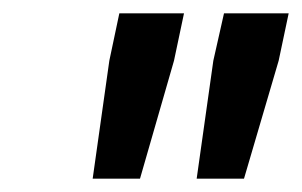

<svg xmlns="http://www.w3.org/2000/svg" viewBox="-20 -708 453 288"><path d="M144 -617 119 -440H190L241 -617L256 -688H159ZM300 -617 275 -440H346L398 -617L413 -688H316Z"/></svg>

Font: Saira UNSAM Medium Italic
Style: Regular
Weight: 500
Italic angle: -12°
Designer: Hector Gatti with collaboration of the Omnibus-Type team
Foundry: Omnibus-Type
Version: Version 0.072;PS 000.072;hotconv 1.0.88;makeotf.lib2.5.64775